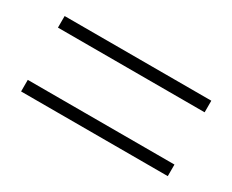

<svg xmlns="http://www.w3.org/2000/svg" viewBox="-53 -638 676 560"><g transform="rotate(30 285.5 -358.0)"><path d="M533 -231H39V-270H533ZM533 -446H39V-485H533Z"/></g></svg>

Font: Noto Serif HK
Style: Regular
Weight: 200
Designer: Ryoko NISHIZUKA 西塚涼子 (kana & ideographs); Frank Grießhammer (Latin, Greek & Cyrillic); Wenlong ZHANG 张文龙 (bopomofo); San
Foundry: Adobe
Version: Version 2.001;hotconv 1.1.0;makeotfexe 2.6.0